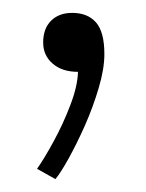

<svg xmlns="http://www.w3.org/2000/svg" viewBox="-20 -106 226 298"><path d="M66 172 37.5 156Q48.5 140.5 63.2 113.5Q78 86.5 89.2 57Q100.5 27.5 101 5.5Q76.5 5.5 61.8 -7.2Q47 -20 47 -40Q47 -61.5 59.2 -73.8Q71.5 -86 92 -86Q116 -86 129 -71.2Q142 -56.5 142 -22Q142 1 133.2 30.5Q124.5 60 111.8 88.8Q99 117.5 86.5 140Q74 162.5 66 172Z"/></svg>

Font: Junction Light
Style: Regular
Weight: 300
Designer: Caroline Hadilaksono
Foundry: Caroline Hadilaksono, Tyler Finck, The League of Moveable Type
Version: Version 2.000; ttfautohint (v1.8.3)